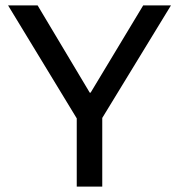

<svg xmlns="http://www.w3.org/2000/svg" viewBox="-20 -695 667 715"><path d="M265.8 0V-254.2L10 -675H120L314.2 -350H317.5L513.3 -675H616.7L360.8 -255.8V0Z"/></svg>

Font: Funnel Display
Style: Regular
Weight: 400
Designer: NORD ID, Kristian Moeller
Foundry: Dicotype
Version: Version 1.000